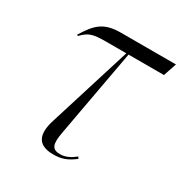

<svg xmlns="http://www.w3.org/2000/svg" viewBox="-133 -639 712 747"><g transform="rotate(30 223.0 -265.0)"><path d="M207 6C243 6 267 -2 301 -28L296 -36C278 -21 255 -8 230 -8C192 -8 185 -29 196 -87L267 -477H426L446 -536H199C118 -536 92 -503 55 -444L60 -441C89 -471 106 -477 166 -477H257L142 -108C119 -37 135 6 207 6Z"/></g></svg>

Font: Noto Serif Display Condensed Light
Style: Italic
Weight: 300
Width: 3
Italic angle: -12°
Designer: Monotype Design Team
Foundry: Monotype Imaging Inc.
Version: Version 2.009